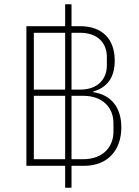

<svg xmlns="http://www.w3.org/2000/svg" viewBox="-20 -800 654 902"><path d="M286 82H316V-21H375C486 -21 550 -94 550 -202C550 -296 501 -355 418 -367V-370C480 -388 519 -432 519 -515C519 -616 461 -677 356 -677H316V-780H286V-677H104V-21H286ZM316 -52V-350H370C466 -350 513 -291 513 -222V-181C513 -112 466 -52 370 -52ZM316 -379V-646H356C442 -646 482 -595 482 -533V-492C482 -431 442 -379 356 -379ZM139 -52V-350H286V-52ZM139 -379V-646H286V-379Z"/></svg>

Font: IBM Plex Thai Looped ExtraLight
Style: Regular
Weight: 200
Designer: Mike Abbink, Paul van der Laan, Pieter van Rosmalen, Ben Mitchell, Mark Frömberg
Foundry: Bold Monday
Version: Version 1.0